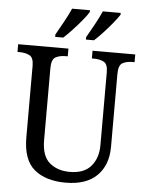

<svg xmlns="http://www.w3.org/2000/svg" viewBox="-61 -980 787 1039"><g transform="rotate(5 332.0 -460.5)"><path d="M335 10Q226 10 164 -42Q102 -94 102 -216V-604Q102 -649 79.5 -660.5Q57 -672 26 -672H14V-714H287V-672H275Q243 -672 221 -660Q199 -648 199 -600V-210Q199 -123 242 -86.5Q285 -50 352 -50Q430 -50 467.5 -94.5Q505 -139 505 -207V-604Q505 -649 483 -660.5Q461 -672 430 -672H418V-714H650V-672H638Q606 -672 584.5 -660Q563 -648 563 -600V-205Q563 -105 504.5 -47.5Q446 10 335 10ZM377 -784Q397 -819 418.5 -858Q440 -897 455 -931H552V-921Q541 -904 518 -875.5Q495 -847 468.5 -818.5Q442 -790 421 -771H377ZM210 -784Q230 -819 251.5 -858Q273 -897 288 -931H385V-921Q375 -904 351.5 -875.5Q328 -847 301.5 -818.5Q275 -790 254 -771H210Z"/></g></svg>

Font: Noto Serif Sinhala SemiCondensed
Style: Regular
Weight: 400
Width: 4
Designer: Jelle Bosma - Monotype Design Team
Foundry: Monotype Imaging Inc.
Version: Version 2.007; ttfautohint (v1.8.4.7-5d5b)